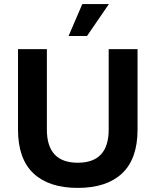

<svg xmlns="http://www.w3.org/2000/svg" viewBox="-20 -908 760 938"><path d="M68 -275V-668H209V-275Q209 -113 360 -113Q511 -113 511 -275V-668H652V-275Q652 -132 576.5 -61Q501 10 360 10Q219 10 143.5 -61Q68 -132 68 -275ZM405 -732H315L382 -888H512Z"/></svg>

Font: Gantari
Style: Bold
Weight: 700
Designer: Anugrah Pasau
Foundry: Lafontype
Version: Version 1.000